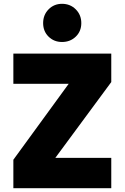

<svg xmlns="http://www.w3.org/2000/svg" viewBox="-20 -986 653 1006"><path d="M563 -556 270 -159H563V0H50V-149L340 -547H50V-705H563ZM305 -766Q263 -766 234.5 -794Q206 -822 206 -865Q206 -908 234.5 -937Q263 -966 305 -966Q348 -966 377 -937Q406 -908 406 -865Q406 -822 377 -794Q348 -766 305 -766Z"/></svg>

Font: Parkinsans ExtraBold
Style: Regular
Weight: 800
Designer: Red Stone, Indian Type Foundry
Foundry: Indian Type Foundry
Version: Version 1.000